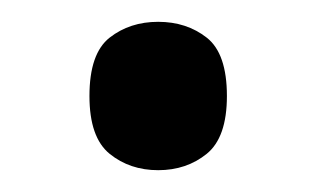

<svg xmlns="http://www.w3.org/2000/svg" viewBox="-20 -444 290 176"><path d="M125 -288Q99 -288 80.5 -303Q62 -318 62 -356Q62 -395 80.5 -409.5Q99 -424 125 -424Q151 -424 169.5 -409.5Q188 -395 188 -356Q188 -318 169.5 -303Q151 -288 125 -288Z"/></svg>

Font: Noto Serif Myanmar
Style: Regular
Weight: 400
Designer: Ben Mitchell and the Monotype Design Team
Foundry: Monotype Imaging Inc.
Version: Version 2.106